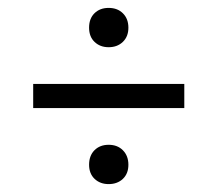

<svg xmlns="http://www.w3.org/2000/svg" viewBox="-20 -623 550 486"><path d="M255 -503.5Q233.5 -503.5 219.5 -516.8Q205.5 -530 205.5 -553Q205.5 -576 219.2 -589.5Q233 -603 255 -603Q277.5 -603 291.2 -589.2Q305 -575.5 305 -553Q305 -530.5 291 -517Q277 -503.5 255 -503.5ZM64 -349.5V-410.5H446.5V-349.5ZM255 -157Q233.5 -157 219.5 -170.2Q205.5 -183.5 205.5 -206Q205.5 -229 219.2 -242.8Q233 -256.5 255 -256.5Q277.5 -256.5 291.2 -242.5Q305 -228.5 305 -206Q305 -183.5 291 -170.2Q277 -157 255 -157Z"/></svg>

Font: Encode Sans Condensed
Style: Regular
Weight: 400
Width: 3
Designer: Multiple Designers
Foundry: Impallari Type
Version: Version 3.000; ttfautohint (v1.8.3) -l 8 -r 50 -G 200 -x 14 